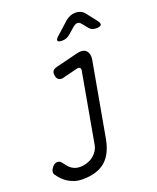

<svg xmlns="http://www.w3.org/2000/svg" viewBox="-229 -891 1009 1231"><g transform="rotate(-20 276.0 -275.0)"><path d="M350 -423Q352 -437 344 -442.5Q336 -448 323 -444L223 -419Q204 -414 191.5 -422.5Q179 -431 176 -450Q172 -470 179.5 -482Q187 -494 209 -499L361 -537Q383 -542 398.5 -539Q414 -536 423.5 -526Q433 -516 436.5 -500.5Q440 -485 437 -466L346 41Q337 91 318.5 128Q300 165 272 188.5Q244 212 205.5 223.5Q167 235 118 235Q88 235 63.5 227Q39 219 20 207Q1 195 -14 179.5Q-29 164 -41 147Q-46 141 -47 134.5Q-48 128 -47 123Q-46 115 -41.5 107Q-37 99 -30.5 91.5Q-24 84 -15.5 79.5Q-7 75 3 75Q14 75 22 82Q30 89 35 97Q44 109 53.5 120Q63 131 74 138.5Q85 146 99 150.5Q113 155 130 155Q153 155 175.5 148Q198 141 216.5 127.5Q235 114 248 95Q261 76 265 52ZM299 -645Q271 -645 268 -655.5Q265 -666 289 -686L368 -757Q384 -771 401.5 -778Q419 -785 438 -785Q457 -785 472.5 -778Q488 -771 499 -757L554 -687Q570 -666 564.5 -655.5Q559 -645 529 -645Q514 -645 502.5 -650Q491 -655 483 -666L451 -705Q441 -718 427.5 -718Q414 -718 398 -705L352 -665Q340 -655 327 -650Q314 -645 299 -645Z"/></g></svg>

Font: Maple Mono Light
Style: Italic
Weight: 300
Italic angle: -10°
Monospace: yes
Designer: subframe7536
Version: Version 7.000